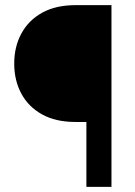

<svg xmlns="http://www.w3.org/2000/svg" viewBox="-20 -731 529 751"><path d="M416 0H317.9V-253.9H275.9Q198.2 -253.9 144.8 -283.4Q91.3 -313 63.5 -364.7Q35.6 -416.5 35.6 -482.4Q35.6 -547.9 63.5 -599.6Q91.3 -651.4 144.8 -681.2Q198.2 -710.9 275.9 -710.9H416Z"/></svg>

Font: Vazirmatn RD UI FD Medium
Style: Regular
Weight: 500
Designer: Saber Rastikerdar
Foundry: Saber Rastikerdar
Version: Version 33.003